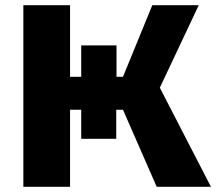

<svg xmlns="http://www.w3.org/2000/svg" viewBox="-20 -720 848 740"><path d="M70 0V-700H250V-424H293V-545H429V-424H454L567 -700H746L596 -382L793 0H584L454 -297H428V-185H293V-297H250V0Z"/></svg>

Font: Golos Text
Style: Bold
Weight: 700
Designer: A.Korolkova, Vitaly Kuzmin
Foundry: ParaType Ltd
Version: Version 2.004